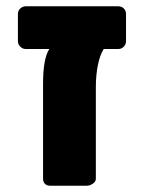

<svg xmlns="http://www.w3.org/2000/svg" viewBox="-20 -591 457 611"><path d="M381 -546V-460Q381 -450 374 -442.5Q367 -435 356 -435H310Q298 -416 291.5 -384Q285 -352 285 -313V-22Q285 -13 275.5 -6.5Q266 0 256 0H139Q129 0 123 -6Q117 -12 117 -22V-324Q117 -405 137 -435H62Q52 -435 44.5 -442.5Q37 -450 37 -460V-546Q37 -557 44.5 -564Q52 -571 62 -571H356Q367 -571 374 -564Q381 -557 381 -546Z"/></svg>

Font: Rubik
Style: Regular
Weight: 700
Designer: Hubert & Fischer
Foundry: Hubert & Fischer
Version: Version 1.100